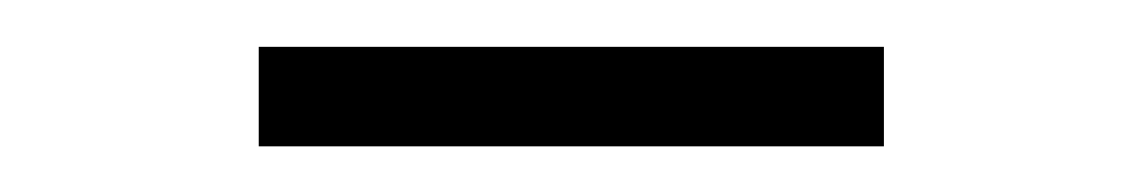

<svg xmlns="http://www.w3.org/2000/svg" viewBox="-20 -741 490 82"><path d="M90.5 -721H357.5V-678.5H90.5Z"/></svg>

Font: League Mono Condensed UltraLight
Style: Regular
Weight: 200
Width: 1
Designer: Tyler Finck
Foundry: The League of Moveable Type / Tyler Finck
Version: Version 2.210